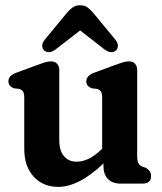

<svg xmlns="http://www.w3.org/2000/svg" viewBox="-20 -700 618 732"><path d="M72.5 -132.5V-326.5Q72.5 -344 67.8 -351Q63 -358 53.5 -361L32 -363.5Q12 -372 12 -390Q12 -411.5 41.5 -422.5L121 -452Q140 -459 152 -462.5Q164 -466 175 -466Q189.5 -466 197.8 -456.8Q206 -447.5 206 -432.5V-165.5Q206 -125.5 224 -104.5Q242 -83.5 272 -83.5Q293.5 -83.5 316.5 -94Q339.5 -104.5 364.5 -128L369.5 -132.5V-326.5Q369.5 -344 364.8 -351Q360 -358 350.5 -361L329 -363.5Q309 -372 309 -390Q309 -411.5 338.5 -422.5L418 -452Q437 -459 449 -462.5Q461 -466 472.5 -466Q487 -466 495 -456.8Q503 -447.5 503 -432.5V-105.5Q503 -85.5 507.8 -77.2Q512.5 -69 521.5 -65L535.5 -60.5Q556 -48.5 556 -29.5Q556 0 523.5 0H439Q409 0 391.8 -17.5Q374.5 -35 374.5 -65V-76.5Q324 -29.5 282 -8.5Q240 12.5 202 12.5Q144 12.5 108.2 -26.8Q72.5 -66 72.5 -132.5ZM192 -511.5Q166 -492.5 148 -508Q141.5 -514 141 -525Q140.5 -536 150.5 -548.5L230.5 -645.5Q243.5 -661.5 255.8 -670.8Q268 -680 285 -680Q303 -680 315 -670.8Q327 -661.5 340 -645.5L420 -548.5Q430 -536 429.5 -525Q429 -514 422.5 -508Q404.5 -492.5 378.5 -511.5L285.5 -584Z"/></svg>

Font: Fraunces 72pt SuperSoft SemiBold
Style: Regular
Weight: 600
Version: Version 1.000;[b76b70a41]